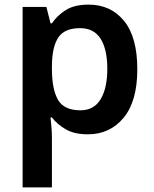

<svg xmlns="http://www.w3.org/2000/svg" viewBox="-20 -572 666 832"><path d="M364 -552Q460 -552 517.5 -481.5Q575 -411 575 -272Q575 -133 515.5 -61.5Q456 10 361 10Q301 10 263.5 -12.5Q226 -35 205 -63H199Q201 -45 203 -20.5Q205 4 205 27V240H78V-542H181L199 -471H205Q227 -504 264.5 -528Q302 -552 364 -552ZM327 -450Q260 -450 233 -410Q206 -370 205 -289V-273Q205 -186 231 -140Q257 -94 329 -94Q387 -94 416 -142Q445 -190 445 -274Q445 -358 416 -404Q387 -450 327 -450Z"/></svg>

Font: Noto Sans Lao Looped SemiBold
Style: Regular
Weight: 600
Designer: Mark Frömberg, Ben Mitchell
Foundry: The Fontpad Ltd
Version: Version 1.002; ttfautohint (v1.8.4.7-5d5b)